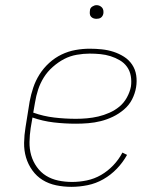

<svg xmlns="http://www.w3.org/2000/svg" viewBox="-20 -717 640 745"><path d="M257 8Q227 8 198 2Q169 -4 145.5 -18.5Q122 -33 105.5 -56Q89 -79 81 -106Q73 -133 73.5 -163Q74 -193 79 -223L95 -323Q100 -350 109 -377Q118 -404 133.5 -428.5Q149 -453 171 -473Q193 -493 219 -505.5Q245 -518 273 -523Q301 -528 328 -528Q352 -528 375.5 -525.5Q399 -523 420.5 -516Q442 -509 461 -497Q480 -485 492.5 -466.5Q505 -448 508.5 -425Q512 -402 508 -378Q504 -354 492.5 -331.5Q481 -309 461 -292Q441 -275 418 -264Q395 -253 371 -247Q347 -241 322.5 -239Q298 -237 275 -237Q231 -237 188.5 -242Q146 -247 106 -261L99 -220Q95 -193 94.5 -166Q94 -139 101 -114.5Q108 -90 123 -69Q138 -48 159 -35Q180 -22 206 -16.5Q232 -11 260 -11Q288 -11 317 -17Q346 -23 372 -38Q398 -53 419.5 -75.5Q441 -98 455 -125L473 -116Q457 -87 433.5 -62.5Q410 -38 381 -21.5Q352 -5 320 1.5Q288 8 257 8ZM275 -256Q296 -256 318 -258Q340 -260 361.5 -265Q383 -270 404.5 -279.5Q426 -289 443.5 -303.5Q461 -318 472.5 -339Q484 -360 488 -381Q491 -402 487.5 -422Q484 -442 473 -457.5Q462 -473 445 -483Q428 -493 409 -499Q390 -505 369.5 -507Q349 -509 328 -509Q304 -509 278 -504.5Q252 -500 229 -488Q206 -476 185 -457.5Q164 -439 150 -416.5Q136 -394 128 -369.5Q120 -345 116 -320L109 -280Q148 -266 190 -261Q232 -256 275 -256ZM354 -644Q348 -644 342.5 -646Q337 -648 333 -652.5Q329 -657 328.5 -663.5Q328 -670 329 -676Q329 -681 331.5 -685Q334 -689 338 -691.5Q342 -694 346 -695.5Q350 -697 355 -697Q361 -697 366.5 -694.5Q372 -692 376 -687.5Q380 -683 381 -676.5Q382 -670 381 -664Q380 -659 377.5 -655Q375 -651 371.5 -648.5Q368 -646 363.5 -645Q359 -644 354 -644Z"/></svg>

Font: Iosevka HT Thin Extended
Style: Italic
Weight: 100
Width: 7
Italic angle: -9°
Monospace: yes
Designer: Belleve Invis
Foundry: Belleve Invis
Version: Version 32.3.0; ttfautohint (v1.8.4)